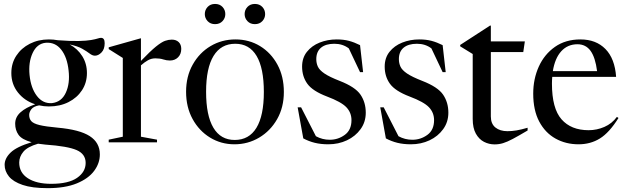

<svg xmlns="http://www.w3.org/2000/svg" viewBox="-20 -722 3180 974"><path d="M228 -182Q202.5 -182 178.5 -187.5Q150 -182.5 139 -167.8Q128 -153 128 -139Q128 -119.5 139 -107.2Q150 -95 180.8 -87.5Q211.5 -80 271.5 -74.5Q384 -64.5 435.2 -31.5Q486.5 1.5 486.5 61.5Q486.5 106 457.5 145Q428.5 184 369.8 208.2Q311 232.5 221.5 232.5Q143 232.5 95 216.2Q47 200 25.2 173Q3.5 146 3.5 114Q3.5 81.5 33.8 52Q64 22.5 140.5 -0.5Q91 -14 74 -38Q57 -62 57 -94.5Q57 -128 84 -152.2Q111 -176.5 158.5 -193Q104.5 -210.5 71 -252.8Q37.5 -295 37.5 -351.5Q37.5 -401 62.8 -439.5Q88 -478 131.2 -500Q174.5 -522 228 -522Q251 -522 273 -518Q338.5 -513 379 -514Q419.5 -515 442 -519Q464.5 -523 475.2 -526.5Q486 -530 492.5 -530Q511 -530 511 -503Q511 -472.5 495 -456Q479 -439.5 461.5 -439.5Q449 -439.5 435 -450.2Q421 -461 397.5 -474.5Q374 -488 333.5 -496.5Q374 -474.5 397.5 -436.8Q421 -399 421 -351.5Q421 -302.5 396 -264.2Q371 -226 327.5 -204Q284 -182 228 -182ZM244.5 -199Q292.5 -205 314 -252Q335.5 -299 328 -364Q321 -431.5 290.5 -470.2Q260 -509 211.5 -505Q167.5 -500.5 145.5 -453Q123.5 -405.5 130 -341Q136.5 -275.5 167.2 -235.2Q198 -195 244.5 -199ZM77.5 102.5Q77.5 154 121.2 182.2Q165 210.5 239.5 210.5Q327.5 210.5 371 180.2Q414.5 150 414.5 104.5Q414.5 59.5 369 39.5Q323.5 19.5 209.5 11.5Q190 9.5 173 7Q119.5 22.5 98.5 47.8Q77.5 73 77.5 102.5Z M851.5 -521Q873.5 -521 886.5 -508.5Q899.5 -496 899.5 -474Q899.5 -447.5 883.2 -431.2Q867 -415 842 -415Q825 -415 808.2 -420.5Q791.5 -426 768 -426Q748 -426 730.5 -416.2Q713 -406.5 695 -390.5V-28.5L776.5 -13.5V0H531.5V-13.5L603 -28.5V-428L531.5 -473V-482L693 -527.5H695V-413Q743 -463 771.2 -485.8Q799.5 -508.5 817.2 -514.8Q835 -521 851.5 -521Z M1169.5 10Q1101.5 10 1045.8 -24Q990 -58 957 -118.2Q924 -178.5 924 -256.5Q924 -334.5 957.8 -394.5Q991.5 -454.5 1048.2 -488.2Q1105 -522 1174.5 -522Q1244 -522 1299.5 -488Q1355 -454 1387.5 -394Q1420 -334 1420 -255.5Q1420 -177.5 1385.8 -117.5Q1351.5 -57.5 1294.5 -23.8Q1237.5 10 1169.5 10ZM1170.5 -12Q1243.5 -12 1281 -73.8Q1318.5 -135.5 1318.5 -255.5Q1318.5 -376 1281.8 -438Q1245 -500 1173.5 -500Q1101 -500 1063.2 -438.2Q1025.5 -376.5 1025.5 -256.5Q1025.5 -136 1062.5 -74Q1099.5 -12 1170.5 -12ZM1071 -599.5Q1047.5 -599.5 1033.2 -614.8Q1019 -630 1019 -650.5Q1019 -671.5 1033.2 -686.8Q1047.5 -702 1071 -702Q1094.5 -702 1108.8 -686.8Q1123 -671.5 1123 -650.5Q1123 -630 1108.8 -614.8Q1094.5 -599.5 1071 -599.5ZM1273 -599.5Q1249.5 -599.5 1235.2 -614.8Q1221 -630 1221 -650.5Q1221 -671.5 1235.2 -686.8Q1249.5 -702 1273 -702Q1296.5 -702 1310.8 -686.8Q1325 -671.5 1325 -650.5Q1325 -630 1310.8 -614.8Q1296.5 -599.5 1273 -599.5Z M1688.5 -522Q1722.5 -522 1750 -514.8Q1777.5 -507.5 1806.5 -493L1822 -356H1806.5L1749.5 -476.5Q1718.5 -500 1676 -500Q1632.5 -500 1608.5 -480Q1584.5 -460 1584.5 -422Q1584.5 -401.5 1592.5 -384Q1600.5 -366.5 1625.8 -349.2Q1651 -332 1703.5 -311.5Q1782 -281 1808.8 -241.8Q1835.5 -202.5 1835.5 -150.5Q1835.5 -103 1809.2 -66.8Q1783 -30.5 1740 -10.2Q1697 10 1645.5 10Q1607.5 10 1577 2.5Q1546.5 -5 1518.5 -20L1490 -177.5H1507.5L1582.5 -31Q1615 -13 1653 -13Q1695 -13 1729 -37.8Q1763 -62.5 1763 -112.5Q1763 -150.5 1737.2 -177.8Q1711.5 -205 1638.5 -232.5Q1566 -260 1539.2 -297Q1512.5 -334 1512.5 -384Q1512.5 -428.5 1537 -459.2Q1561.5 -490 1601.5 -506Q1641.5 -522 1688.5 -522Z M2107.5 -522Q2141.5 -522 2169 -514.8Q2196.5 -507.5 2225.5 -493L2241 -356H2225.5L2168.5 -476.5Q2137.5 -500 2095 -500Q2051.5 -500 2027.5 -480Q2003.5 -460 2003.5 -422Q2003.5 -401.5 2011.5 -384Q2019.5 -366.5 2044.8 -349.2Q2070 -332 2122.5 -311.5Q2201 -281 2227.8 -241.8Q2254.5 -202.5 2254.5 -150.5Q2254.5 -103 2228.2 -66.8Q2202 -30.5 2159 -10.2Q2116 10 2064.5 10Q2026.5 10 1996 2.5Q1965.5 -5 1937.5 -20L1909 -177.5H1926.5L2001.5 -31Q2034 -13 2072 -13Q2114 -13 2148 -37.8Q2182 -62.5 2182 -112.5Q2182 -150.5 2156.2 -177.8Q2130.5 -205 2057.5 -232.5Q1985 -260 1958.2 -297Q1931.5 -334 1931.5 -384Q1931.5 -428.5 1956 -459.2Q1980.5 -490 2020.5 -506Q2060.5 -522 2107.5 -522Z M2470 -131Q2470 -94 2493.2 -75.2Q2516.5 -56.5 2554.5 -56.5Q2576.5 -56.5 2600.5 -60.5Q2624.5 -64.5 2656.5 -74V-60Q2610 -32.5 2581.2 -17.2Q2552.5 -2 2532 4.2Q2511.5 10.5 2489 10.5Q2460.5 10.5 2435.2 -2.5Q2410 -15.5 2394 -44Q2378 -72.5 2378 -119V-448L2314.5 -487V-494L2465.5 -592H2470V-512H2642.5L2634.5 -458H2470Z M2924.5 -522Q3003.5 -522 3051.2 -473.5Q3099 -425 3105.5 -332H2781.5Q2780 -315.5 2780 -297.5Q2780 -172 2828.5 -116.8Q2877 -61.5 2966 -61.5Q3007.5 -61.5 3046 -78.2Q3084.5 -95 3109.5 -129L3117.5 -123.5Q3071 -49 3023.2 -19.5Q2975.5 10 2915 10Q2850 10 2797.8 -19.2Q2745.5 -48.5 2715.2 -105.8Q2685 -163 2685 -247Q2685 -321.5 2713.2 -384Q2741.5 -446.5 2795.2 -484.2Q2849 -522 2924.5 -522ZM2909.5 -497.5Q2859.5 -497.5 2827.2 -462Q2795 -426.5 2784.5 -361H3009Q3000 -431 2975.8 -464.2Q2951.5 -497.5 2909.5 -497.5Z"/></svg>

Font: Newsreader 72pt
Style: Regular
Weight: 400
Designer: Hugues Gentile
Foundry: Production Type
Version: Version 1.003; ttfautohint (v1.8.3)